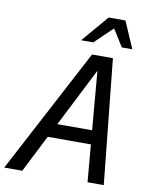

<svg xmlns="http://www.w3.org/2000/svg" viewBox="-124 -988 840 1060"><g transform="rotate(10 296.0 -458.0)"><path d="M441 0 423 -209H181L75 0H-26L343 -699H460L532 0ZM221 -287H416L388 -616ZM270 -766 398 -916H492L557 -766H498L438 -862L338 -766Z"/></g></svg>

Font: Fragment Mono SC
Style: Italic
Weight: 400
Italic angle: -12°
Monospace: yes
Designer: Wei Huang based on Nimbus Sans by URW Studio, based on Helvetica by Max Miedinger.
Foundry: Wei Huang
Version: Version 1.012; ttfautohint (v1.8.4.7-5d5b)